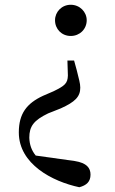

<svg xmlns="http://www.w3.org/2000/svg" viewBox="-20 -557 483 806"><path d="M277 -537C239 -537 211 -507 211 -472C211 -435 239 -406 277 -406C315 -406 344 -435 344 -472C344 -507 315 -537 277 -537ZM59 -1C59 132 200 205 313 229C343 221 360 206 360 176C360 148 344 127 294 119L130 96C112 74 104 50 103 21C103 -27 122 -52 182 -81L235 -102C295 -129 317 -151 317 -189C317 -207 311 -226 302 -263L291 -303H263L265 -240C264 -207 252 -197 205 -174L161 -155C92 -123 59 -80 59 -1Z"/></svg>

Font: Noto Serif CJK SC Medium
Style: Regular
Weight: 500
Designer: Ryoko NISHIZUKA 西塚涼子 (kana & ideographs); Frank Grießhammer (Latin, Greek & Cyrillic); Wenlong ZHANG 张文龙 (bopomofo); San
Foundry: Adobe
Version: Version 2.001;hotconv 1.1.0;makeotfexe 2.6.0